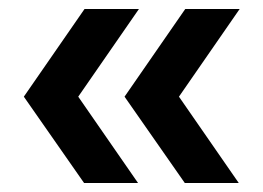

<svg xmlns="http://www.w3.org/2000/svg" viewBox="-20 -508 586 427"><path d="M391 -101 257 -293 392 -488H513L378 -293L511 -101ZM167 -101 33 -293 168 -488H289L154 -293L287 -101Z"/></svg>

Font: Alumni Sans Thin ExtraBold
Style: Regular
Weight: 800
Version: Version 1.018